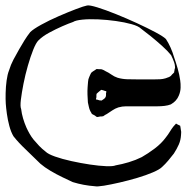

<svg xmlns="http://www.w3.org/2000/svg" viewBox="-44 -598 686 699"><path d="M589 -39Q579 -26 568.5 -13.5Q558 -1 546 10Q537 19 512.5 29.5Q488 40 456 49.5Q424 59 391.5 66.5Q359 74 334.5 78Q310 82 301 80Q260 77 221 65Q206 58 184 47.5Q162 37 140 24Q118 11 103 -2Q81 -24 51.5 -52Q22 -80 5 -102Q-4 -117 -10 -139.5Q-16 -162 -19 -184Q-22 -206 -23 -221Q-24 -236 -23.5 -259Q-23 -282 -20 -304.5Q-17 -327 -11 -342Q-5 -362 5 -381Q15 -400 26 -419Q35 -435 45 -451Q55 -467 66 -481Q77 -492 106 -508Q135 -524 169.5 -539Q204 -554 233 -565Q262 -576 273 -578Q282 -580 311 -571Q340 -562 378.5 -546.5Q417 -531 455 -513.5Q493 -496 522 -480.5Q551 -465 560 -456Q579 -427 590 -389Q597 -369 603 -348Q609 -327 612 -306Q614 -293 613.5 -278.5Q613 -264 607 -250Q599 -230 578 -218Q568 -214 555 -212.5Q542 -211 530 -211H443Q429 -211 415 -211Q401 -211 387 -207Q375 -203 365.5 -196.5Q356 -190 345 -183Q342 -182 338.5 -179.5Q335 -177 332 -175Q329 -174 326 -174Q323 -174 321 -174Q313 -172 309 -172Q305 -174 302 -177Q299 -179 295.5 -180.5Q292 -182 290 -184Q289 -186 287.5 -189Q286 -192 285 -193Q281 -201 279.5 -209Q278 -217 276 -225Q275 -239 274.5 -253Q274 -267 275 -281Q276 -290 276.5 -300Q277 -310 281 -318Q283 -322 284.5 -326Q286 -330 288 -333Q290 -335 293.5 -337.5Q297 -340 299 -341Q301 -342 303 -343.5Q305 -345 306 -346Q308 -347 311.5 -346.5Q315 -346 317 -346Q319 -346 322.5 -346Q326 -346 328 -345Q331 -344 334 -342.5Q337 -341 340 -339Q351 -334 361.5 -326.5Q372 -319 384 -315Q401 -310 419.5 -309.5Q438 -309 455 -309H519Q529 -309 539 -309.5Q549 -310 559 -313Q563 -315 567 -316Q571 -317 574 -319Q578 -321 580.5 -324.5Q583 -328 586 -330Q587 -332 588 -332.5Q589 -333 590 -334Q590 -338 591 -340Q591 -344 592.5 -348Q594 -352 593 -356Q593 -360 592 -364Q591 -368 590 -371Q586 -383 579 -397Q567 -412 546.5 -430.5Q526 -449 505 -466Q484 -483 469 -494Q460 -503 435 -510Q410 -517 378 -521.5Q346 -526 313.5 -527.5Q281 -529 256 -526.5Q231 -524 222 -518Q207 -513 183 -502.5Q159 -492 135 -479Q111 -466 96 -451Q87 -442 77 -417Q67 -392 57.5 -359Q48 -326 41.5 -293Q35 -260 32 -235Q29 -210 33 -201Q35 -184 40 -167Q45 -150 52 -134Q57 -123 63.5 -111.5Q70 -100 78 -90Q88 -78 98.5 -67Q109 -56 122 -46Q131 -37 156.5 -28Q182 -19 216 -11.5Q250 -4 283.5 1Q317 6 342.5 7Q368 8 377 4Q400 0 425 -7.5Q450 -15 472 -26Q495 -39 519.5 -57.5Q544 -76 560 -98Q568 -108 574 -118Q580 -128 587 -137L595 -146Q596 -146 596 -147Q596 -148 597 -148Q598 -148 600.5 -146Q603 -144 604 -144Q606 -143 608.5 -142Q611 -141 612 -140Q613 -139 612.5 -137.5Q612 -136 613 -135Q614 -131 614 -128Q614 -125 615 -122Q616 -118 615.5 -114Q615 -110 615 -106Q614 -88 607 -72Q600 -56 589 -39ZM326 -232Q329 -234 334 -237.5Q339 -241 340 -244Q342 -247 342 -252Q342 -257 342 -260Q344 -262 343 -265Q342 -267 341 -266.5Q340 -266 338 -267Q336 -268 331 -269.5Q326 -271 324 -271Q323 -270 321 -268Q319 -266 317 -265Q316 -264 313 -261.5Q310 -259 308 -257Q307 -255 307 -251Q307 -247 307 -244Q307 -243 306 -240Q305 -237 306 -236Q307 -235 311 -235Q317 -232 326 -232Z"/></svg>

Font: Rubik Vinyl
Style: Regular
Weight: 400
Designer: Hubert and Fischer, NaN
Foundry: Hubert and Fischer, NaN
Version: Version 2.200